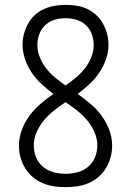

<svg xmlns="http://www.w3.org/2000/svg" viewBox="-20 -763 540 791"><path d="M250 8Q226 8 202 4.5Q178 1 155.5 -8.5Q133 -18 114.5 -34Q96 -50 83.5 -70.5Q71 -91 64.5 -114.5Q58 -138 58 -163Q58 -196 70 -228Q82 -260 102 -287Q122 -314 147.5 -335.5Q173 -357 200 -376Q175 -395 152 -416Q129 -437 111.5 -462.5Q94 -488 83.5 -518Q73 -548 73 -579Q73 -602 79 -624Q85 -646 96 -666Q107 -686 124 -701.5Q141 -717 161.5 -726Q182 -735 204.5 -739Q227 -743 250 -743Q273 -743 295.5 -739.5Q318 -736 338.5 -726.5Q359 -717 376 -701.5Q393 -686 404 -666Q415 -646 421 -624Q427 -602 427 -579Q427 -548 416.5 -518.5Q406 -489 388.5 -463Q371 -437 348 -416Q325 -395 300 -376Q327 -357 352.5 -335.5Q378 -314 398 -287Q418 -260 430 -228Q442 -196 442 -163Q442 -138 435.5 -114.5Q429 -91 416.5 -70.5Q404 -50 385.5 -34Q367 -18 344.5 -8.5Q322 1 298 4.5Q274 8 250 8ZM250 -411Q272 -426 292.5 -443Q313 -460 329.5 -481Q346 -502 356 -527Q366 -552 366 -578Q366 -601 358 -622.5Q350 -644 333.5 -659.5Q317 -675 295 -681.5Q273 -688 250 -688Q227 -688 205 -681.5Q183 -675 166.5 -659.5Q150 -644 142 -622.5Q134 -601 134 -578Q134 -552 144 -527Q154 -502 170.5 -481Q187 -460 207.5 -443Q228 -426 250 -411ZM250 -47Q275 -47 299.5 -53.5Q324 -60 343 -76Q362 -92 371.5 -115.5Q381 -139 381 -164Q381 -192 369 -219Q357 -246 338.5 -268Q320 -290 297 -308Q274 -326 250 -342Q226 -326 203 -308Q180 -290 161.5 -268Q143 -246 131 -219Q119 -192 119 -164Q119 -139 128.5 -115.5Q138 -92 157 -76Q176 -60 200.5 -53.5Q225 -47 250 -47Z"/></svg>

Font: iosevka_custom_sans_ss08 Light
Style: Regular
Weight: 300
Designer: Belleve Invis
Foundry: Belleve Invis
Version: Version 10.3.0; ttfautohint (v1.8.3)